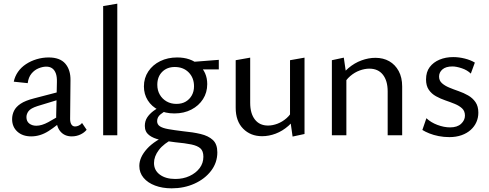

<svg xmlns="http://www.w3.org/2000/svg" viewBox="-20 -737 2666 1046"><path d="M371 6Q331 6 308 -22Q285 -50 286 -104L290 -289Q291 -319 284 -337.5Q277 -356 264 -365Q251 -374 232 -374Q213 -374 190.5 -365Q168 -356 151.5 -336Q135 -316 131 -284L55 -292Q61 -321 78 -345.5Q95 -370 121.5 -387.5Q148 -405 180 -414.5Q212 -424 245 -424Q307 -424 336 -390Q365 -356 364 -299L362 -89Q362 -70 369 -59Q376 -48 389 -48Q399 -48 409.5 -53Q420 -58 427 -67L452 -30Q439 -14 417.5 -4Q396 6 371 6ZM150 6Q103 6 74.5 -20Q46 -46 46 -88Q46 -112 56.5 -133.5Q67 -155 92.5 -172Q118 -189 165 -201L330 -244L335 -205L184 -159Q147 -147 135.5 -131.5Q124 -116 124 -99Q124 -76 139.5 -64Q155 -52 178 -52Q207 -52 243 -71.5Q279 -91 324 -120L333 -93Q290 -52 244.5 -23Q199 6 150 6Z M542 0V-704L619 -717V0Z M915 289Q865 289 825 274Q785 259 762 231.5Q739 204 739 167Q739 120 781 73.5Q823 27 908 -8L929 16Q872 45 845.5 80Q819 115 819 151Q819 191 851 214.5Q883 238 935 238Q978 238 1012.5 222Q1047 206 1067.5 179Q1088 152 1088 117Q1088 86 1072 71.5Q1056 57 1022.5 50Q989 43 935 38Q892 33 853.5 25Q815 17 792 -1Q769 -19 769 -51Q769 -77 781.5 -96.5Q794 -116 816.5 -133Q839 -150 870 -166L896 -141Q873 -129 854.5 -114Q836 -99 836 -77Q836 -59 851 -49Q866 -39 897 -33.5Q928 -28 977 -22Q1031 -17 1073 -7Q1115 3 1139.5 25.5Q1164 48 1164 93Q1164 149 1130 193.5Q1096 238 1039.5 263.5Q983 289 915 289ZM930 -119Q881 -119 843.5 -138Q806 -157 785 -190.5Q764 -224 764 -266Q764 -312 788 -348Q812 -384 853 -404Q894 -424 945 -424Q1018 -424 1063.5 -383.5Q1109 -343 1109 -279Q1109 -233 1086 -197Q1063 -161 1022.5 -140Q982 -119 930 -119ZM941 -171Q971 -171 992 -183.5Q1013 -196 1025 -217.5Q1037 -239 1037 -267Q1037 -313 1008 -342.5Q979 -372 932 -372Q890 -372 863.5 -345.5Q837 -319 837 -275Q837 -245 850.5 -221.5Q864 -198 887.5 -184.5Q911 -171 941 -171ZM1015 -359 1005 -398 1172 -411V-359Z M1408 5Q1345 5 1304.5 -36Q1264 -77 1264 -150V-409L1343 -423V-177Q1343 -119 1368.5 -86Q1394 -53 1440 -53Q1465 -53 1491.5 -63Q1518 -73 1541.5 -93.5Q1565 -114 1580 -147L1607 -123Q1584 -80 1551.5 -51.5Q1519 -23 1482 -9Q1445 5 1408 5ZM1574 7 1560 -92V-409L1639 -423V-7Z M2092 0V-239Q2092 -297 2066 -330Q2040 -363 1992 -363Q1967 -363 1939.5 -353Q1912 -343 1888 -322.5Q1864 -302 1847 -269L1820 -293Q1844 -337 1877.5 -365.5Q1911 -394 1949.5 -408Q1988 -422 2025 -422Q2068 -422 2100.5 -403.5Q2133 -385 2152 -350Q2171 -315 2171 -266V0ZM1788 0V-409L1853 -423L1867 -327V0Z M2428 10Q2398 10 2370 4.5Q2342 -1 2319.5 -10Q2297 -19 2281 -29L2303 -93Q2327 -70 2363 -56.5Q2399 -43 2432 -43Q2471 -43 2492 -62.5Q2513 -82 2513 -107Q2513 -132 2497.5 -146.5Q2482 -161 2457.5 -171Q2433 -181 2406.5 -190Q2380 -199 2355.5 -212.5Q2331 -226 2316 -248Q2301 -270 2301 -304Q2301 -345 2321 -371.5Q2341 -398 2374.5 -412Q2408 -426 2449 -426Q2480 -426 2512 -418Q2544 -410 2567 -396L2545 -336Q2526 -355 2496 -365Q2466 -375 2445 -375Q2409 -375 2390.5 -359Q2372 -343 2372 -320Q2372 -298 2387.5 -284Q2403 -270 2427 -260Q2451 -250 2478.5 -240.5Q2506 -231 2530.5 -217Q2555 -203 2570.5 -180.5Q2586 -158 2586 -123Q2586 -96 2575.5 -72Q2565 -48 2544.5 -29.5Q2524 -11 2494.5 -0.5Q2465 10 2428 10Z"/></svg>

Font: Ysabeau Office Medium
Style: Regular
Weight: 500
Designer: Christian Thalmann (Catharsis Fonts)
Version: Version 2.001;gftools[0.9.30]; featfreeze: tnum,lnum,ss02